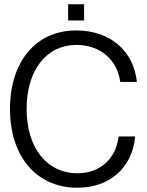

<svg xmlns="http://www.w3.org/2000/svg" viewBox="-20 -869 690 902"><path d="M615 -228H537C526 -123 449 -55 344 -55C200 -55 105 -175 105 -357C105 -539 198 -658 339 -658C450 -658 531 -589 545 -484H623C608 -631 496 -726 338 -726C149 -726 27 -580 27 -357C27 -133 152 13 344 13C496 13 602 -82 615 -228ZM300 -773H375V-849H300Z"/></svg>

Font: Non Bureau Light
Style: Regular
Weight: 300
Designer: Jona Saucedo
Foundry: Non Foundry
Version: Version 1.000;FEAKit 1.0